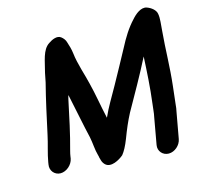

<svg xmlns="http://www.w3.org/2000/svg" viewBox="-112 -866 1064 1028"><g transform="rotate(-15 420.0 -352.0)"><path d="M700 42C733 42 765 14 771 -19L797 -163C800 -176 802 -189 803 -204C807 -236 810 -265 814 -301C826 -405 826 -502 835 -601C837 -634 843 -669 838 -695C835 -717 811 -736 787 -744C757 -754 723 -725 704 -703C667 -664 639 -618 612 -566C580 -508 546 -443 513 -385C484 -332 453 -284 429 -229C413 -300 402 -371 387 -429C376 -478 350 -551 344 -609C341 -633 335 -653 328 -674C325 -687 315 -700 304 -708C285 -723 255 -710 235 -696C193 -670 187 -605 171 -547L161 -497C138 -408 118 -314 98 -222C89 -178 71 -124 64 -81L62 -68C56 -35 80 -6 113 -6C146 -6 179 -35 185 -68L187 -81C188 -88 190 -98 193 -109C217 -195 236 -287 255 -377C256 -384 259 -392 261 -400L265 -382C277 -328 300 -209 314 -152C321 -119 322 -79 331 -49C333 -42 334 -38 334 -35L339 -17C342 -6 348 2 354 8C382 35 433 6 456 -14C470 -31 484 -57 498 -93C517 -143 533 -181 555 -223C605 -312 658 -404 704 -495C700 -415 695 -324 684 -239C680 -213 680 -191 674 -165L648 -19C642 14 667 42 700 42Z"/></g></svg>

Font: Blanket
Style: BdObl
Weight: 700
Foundry: Cannot Into Space Fonts
Version: Version 0.9